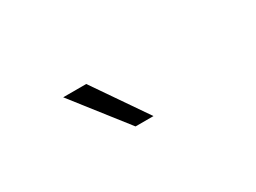

<svg xmlns="http://www.w3.org/2000/svg" viewBox="-26 -969 673 505"><g transform="rotate(-30 310.0 -717.0)"><path d="M161 -798.5H231L342 -637H287.5Z"/></g></svg>

Font: Monaspace Krypton Var
Style: Regular
Weight: 400
Designer: Riley Cran and the Lettermatic Team
Version: Version 1.101 (Monaspace Krypton Var)